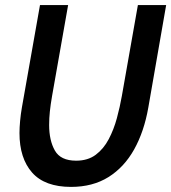

<svg xmlns="http://www.w3.org/2000/svg" viewBox="-20 -720 672 754"><path d="M259 14Q156 14 106.2 -42.2Q56.5 -98.5 56.5 -197.5Q56.5 -218.5 59 -245.5Q61.5 -272.5 66 -298L137 -700H247.5L184.5 -343Q178.5 -308.5 175.8 -282.2Q173 -256 173 -229Q173 -168.5 195.5 -128.8Q218 -89 279 -89Q325 -89 356 -112.2Q387 -135.5 407 -173.5Q427 -211.5 439 -256Q451 -300.5 458.5 -343L521.5 -700H632.5L562.5 -298Q546 -203.5 506.8 -133.2Q467.5 -63 405.8 -24.5Q344 14 259 14Z"/></svg>

Font: Cabin Condensed SemiBold
Style: Italic
Weight: 600
Width: 3
Italic angle: -10°
Designer: Pablo Impallari
Foundry: Pablo Impallari. http://www.impallari.com Igino Marini. http://www.ikern.com
Version: Version 3.001; ttfautohint (v1.8.3)